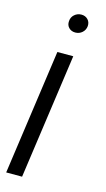

<svg xmlns="http://www.w3.org/2000/svg" viewBox="-117 -702 408 741"><g transform="rotate(15 87.0 -332.0)"><path d="M60 -500H123.5L53 0H-10.5ZM107 -590.5Q91 -590.5 81 -600.8Q71 -611 72.5 -627Q73.5 -643 85.2 -653.2Q97 -663.5 113 -663.5Q128.5 -663.5 138.5 -653.2Q148.5 -643 147.5 -627Q146 -611 134.5 -600.8Q123 -590.5 107 -590.5Z"/></g></svg>

Font: Urbanist Light
Style: Italic
Weight: 300
Italic angle: -8°
Designer: Corey Hu
Foundry: Corey Hu
Version: Version 1.330; ttfautohint (v1.8.4.7-5d5b)